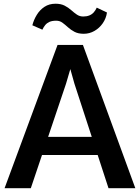

<svg xmlns="http://www.w3.org/2000/svg" viewBox="-20 -986 732 1006"><path d="M141.5 0H4L281.5 -750.5H414.5L689 0H548.5L370 -547.5L348.5 -624L326 -547.5ZM148 -174 168.5 -269H509.5L530 -174ZM419 -809Q390 -809 370.5 -819.2Q351 -829.5 336.2 -843Q321.5 -856.5 307.2 -867Q293 -877.5 274.5 -877.5Q253 -877.5 239.5 -871.5Q226 -865.5 217.2 -855Q208.5 -844.5 202 -830.5L149.5 -853.5Q157 -882.5 172.8 -908.2Q188.5 -934 213 -950.2Q237.5 -966.5 271 -966.5Q299 -966.5 318.5 -956.5Q338 -946.5 353 -933Q368 -919.5 382.8 -909.5Q397.5 -899.5 416 -899.5Q434 -899.5 447.8 -905Q461.5 -910.5 471 -921Q480.5 -931.5 487 -946L540.5 -920.5Q536 -889.5 518.5 -864.2Q501 -839 475 -824Q449 -809 419 -809Z"/></svg>

Font: Merriweather Sans Medium
Style: Regular
Weight: 500
Designer: Eben Sorkin
Foundry: Eben Sorkin
Version: Version 2.001